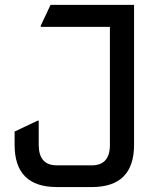

<svg xmlns="http://www.w3.org/2000/svg" viewBox="-20 -757 660 777"><path d="M210 0Q39.1 0 39.1 -170.9V-224.6L131.8 -268.6H136.7V-170.9Q136.7 -87.9 210 -87.9H351.6Q424.8 -87.9 424.8 -170.9V-648.4H145V-653.3L184.6 -737.3H522.5V-170.9Q522.5 0 351.6 0Z"/></svg>

Font: Nova Square
Style: Book
Weight: 400
Version: Version 2.000